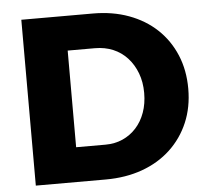

<svg xmlns="http://www.w3.org/2000/svg" viewBox="-51 -755 868 808"><g transform="rotate(-5 383.0 -350.5)"><path d="M369.9 -700.6Q453.4 -700.6 521.7 -675.4Q590 -650.3 639.4 -603.9Q688.7 -557.4 715.7 -493.1Q742.7 -428.9 742.7 -350.6Q742.7 -272.3 715.4 -208.2Q688.1 -144.1 638 -97.2Q587.9 -50.3 518 -25.1Q448.1 0 363.4 0H68V-700.6ZM374.6 -146.1Q414.7 -146.1 447.6 -160.7Q480.6 -175.3 505.1 -202.2Q529.6 -229.1 542.9 -266.4Q556.3 -303.6 556.3 -349Q556.3 -394.9 542.1 -432.4Q528 -469.9 502.7 -497.6Q477.4 -525.3 442.6 -539.9Q407.9 -554.4 366.1 -554.4H251.1V-146.1Z"/></g></svg>

Font: Alexandria
Style: Regular
Weight: 400
Designer: Mohamed Gaber
Foundry: Kief Type Foundry
Version: Version 5.100